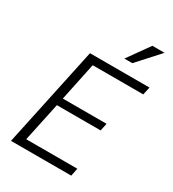

<svg xmlns="http://www.w3.org/2000/svg" viewBox="-216 -1032 1033 1148"><g transform="rotate(30 301.0 -457.5)"><path d="M44 0 191 -690H602L590 -636H241L186 -374H488L477 -322H175L118 -54H471L460 0ZM385 -765 492 -915H576L440 -765Z"/></g></svg>

Font: Radio Canada Light
Style: Italic
Weight: 300
Italic angle: -12°
Designer: Charles Daoud, Etienne Aubert Bonn, Alexandre Saumier Demers, Jacques Le Bailly
Foundry: Radio-Canada
Version: Version 2.104; ttfautohint (v1.8.4.7-5d5b);gftools[0.9.28.de